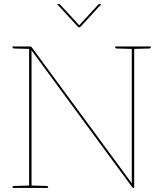

<svg xmlns="http://www.w3.org/2000/svg" viewBox="-20 -930 805 950"><path d="M124 0V-700H130Q133 -700 134.5 -699Q136 -698 137 -696L633 -22Q633 -24 632.5 -27Q632 -30 632 -32V-700H644V0H639Q638 0 637 -1Q636 -2 634 -4L136 -681Q136 -678 136 -675Q136 -672 136 -669V0ZM42 0V-5Q42 -7 44.5 -8.5Q47 -10 49 -10L126 -12L127 0ZM133 0 134 -12 211 -10Q213 -10 215.5 -8.5Q218 -7 218 -5V0ZM127 -700 126 -688 49 -690Q47 -690 44.5 -691.5Q42 -693 42 -695V-700ZM635 -700 634 -688 557 -690Q555 -690 552.5 -691.5Q550 -693 550 -695V-700ZM726 -700V-695Q726 -693 723.5 -691.5Q721 -690 719 -690L642 -688L641 -700ZM482 -910 376 -795H368L262 -910H271Q275 -910 279 -906L372 -805L465 -906Q466 -907 468 -908.5Q470 -910 473 -910Z"/></svg>

Font: Aleo Thin
Style: Regular
Weight: 250
Designer: Alessio Laiso
Foundry: Alessio Laiso
Version: Version 2.001;gftools[0.9.29]